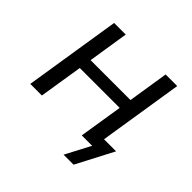

<svg xmlns="http://www.w3.org/2000/svg" viewBox="-161 -657 942 942"><g transform="rotate(45 310.0 -186.0)"><path d="M401 130 469.5 0H401.6L411.8 -63.8H571.7L470.5 130ZM40 0 119.5 -502.3H200L166.9 -291.6H443.7L476.8 -502.3H557.3L477.8 0H397.3L433.4 -226.9H156.7L120.5 0Z"/></g></svg>

Font: Mulish ExtraLight
Style: Italic
Weight: 200
Italic angle: -9°
Designer: Vernon Adams
Foundry: Vernon Adams
Version: Version 3.603